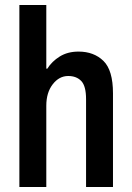

<svg xmlns="http://www.w3.org/2000/svg" viewBox="-20 -743 526 763"><path d="M57 0V-723H164V-470H168Q186 -499 217.5 -518.5Q249 -538 292 -538Q353 -538 391 -501Q429 -464 429 -372V0H322V-349Q322 -401 303 -421Q284 -441 251 -441Q215 -441 189.5 -408Q164 -375 164 -323V0Z"/></svg>

Font: Archivo Narrow SemiBold
Style: Regular
Weight: 600
Designer: Hector Gatti
Foundry: Omnibus-Type
Version: Version 3.002